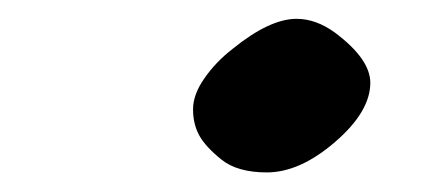

<svg xmlns="http://www.w3.org/2000/svg" viewBox="-20 -364 458 202"><path d="M224.6 -312.5Q263.7 -344.2 292 -344.2Q312.5 -344.2 332.5 -329.6Q369.6 -301.8 369.6 -276.9Q369.6 -246.6 332.5 -214.6Q295.4 -182.6 260.7 -182.6Q230 -182.6 213.1 -196Q196.3 -209.5 189.7 -221.4Q183.1 -233.4 183.1 -249Q183.1 -264.6 195.1 -281.7Q207 -298.8 224.6 -312.5Z"/></svg>

Font: Molle
Style: Regular
Weight: 400
Italic angle: -22°
Designer: Elena Albertoni
Foundry: Elena Albertoni
Version: Version 1.001; ttfautohint (v0.92) -l 12 -r 12 -G 200 -x 10 